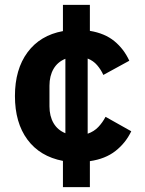

<svg xmlns="http://www.w3.org/2000/svg" viewBox="-20 -650 592 784"><path d="M237 114V7Q143 -11 92 -80Q41 -149 41 -258Q41 -367 92.5 -436.5Q144 -506 237 -523V-630H347V-524Q408 -514 447 -482Q486 -450 508 -402L402 -344Q392 -366 376.5 -384Q361 -402 338 -411V-104Q364 -113 381.5 -131.5Q399 -150 411 -173L516 -114Q493 -66 451.5 -33.5Q410 -1 347 8V114ZM182 -216Q182 -176 198.5 -147.5Q215 -119 247 -106V-410Q215 -397 198.5 -368.5Q182 -340 182 -300Z"/></svg>

Font: IBMPlexSans-Bold
Style: Bold
Weight: 700
Designer: Mike Abbink, Paul van der Laan, Pieter van Rosmalen
Foundry: Bold Monday
Version: Version 3.1